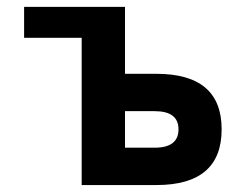

<svg xmlns="http://www.w3.org/2000/svg" viewBox="-20 -532 697 552"><path d="M339.4 -423.3H49.3V-512.2H339.4ZM429.7 0H214.8V-512.2H339.4V-319.8H429.7Q617.2 -319.8 617.2 -160.2Q617.2 0 429.7 0ZM424.8 -107.4Q493.2 -107.4 493.2 -160.2Q493.2 -212.4 424.8 -212.4H339.4V-107.4Z"/></svg>

Font: Cadman
Style: Bold
Weight: 700
Designer: Paul James MIller
Foundry: High-Logic / Made with FontCreator
Version: Version 2.114;March 28, 2021;FontCreator 13.0.0.2683 64-bit